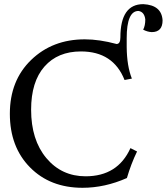

<svg xmlns="http://www.w3.org/2000/svg" viewBox="-20 -892 801 922"><path d="M376.5 9.8Q220.7 9.8 124 -88.4Q27.3 -186.5 27.3 -345.7Q27.3 -505.4 129.6 -604.2Q231.9 -703.1 387.2 -703.1Q457 -703.1 540 -680.7Q558.1 -681.2 558.1 -712.4Q558.1 -872.1 668 -872.1Q756.3 -867.7 760.7 -794.4Q760.7 -737.8 708.5 -737.8Q688 -738.8 667.5 -749.5Q677.7 -768.6 677.7 -798.8Q673.3 -835 645 -839.4Q588.4 -839.4 588.4 -708.5V-665.5Q589.4 -574.2 613.3 -514.6L578.1 -507.8Q523.9 -645 368.7 -645Q257.3 -645 193.4 -572.3Q129.4 -499.5 129.4 -365.2Q129.4 -220.2 202.6 -132.8Q275.9 -45.4 391.1 -45.4Q545.4 -45.4 606.4 -180.7L638.2 -164.6Q609.4 -105.5 589.4 -37.1Q483.4 9.8 376.5 9.8Z"/></svg>

Font: Kelvinch
Style: Regular
Weight: 400
Designer: Paul James MIller
Foundry: High-Logic / Made with FontCreator
Version: Version 3.30 September 23, 2016